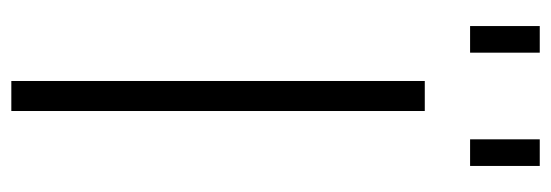

<svg xmlns="http://www.w3.org/2000/svg" viewBox="-337 -636 973 339"><g transform="rotate(90 149.5 -466.5)"><path d="M226 -810V-933H273V-810ZM26 -810V-933H73V-810ZM123 0V-730H176V0Z"/></g></svg>

Font: M PLUS 1p Light
Style: Regular
Weight: 300
Version: Version 1.061